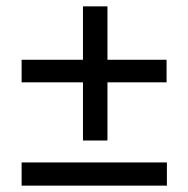

<svg xmlns="http://www.w3.org/2000/svg" viewBox="-20 -596 590 604"><path d="M241 -154V-337H48V-408H241V-576H318V-408H504V-337H318V-154ZM48 -12V-85H505V-12Z"/></svg>

Font: Inconsolata SemiExpanded Medium
Style: Regular
Weight: 500
Width: 6
Monospace: yes
Designer: Raph Levien, Cyreal, Brenton Simpson
Foundry: Raph Levien, Cyreal, Google
Version: Version 3.001; ttfautohint (v1.8.2.53-6de2)